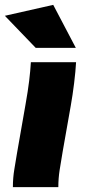

<svg xmlns="http://www.w3.org/2000/svg" viewBox="-39 -770 349 790"><path d="M14 0Q14 -38 20 -73.5Q26 -109 31 -140L66 -340Q76 -396 81 -437.5Q86 -479 88 -514H274Q272 -477 266 -428Q260 -379 252 -334L219 -147Q212 -106 206.5 -71Q201 -36 201 0ZM108 -573 -19 -705 180 -750 273 -573Z"/></svg>

Font: Livvic Black
Style: Italic
Weight: 900
Italic angle: -10°
Designer: Jacques Le Bailly, Baron von Fonthausen
Version: Version 1.001; ttfautohint (v1.8.2)